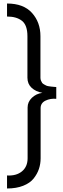

<svg xmlns="http://www.w3.org/2000/svg" viewBox="-20 -862 360 1092"><path d="M20 136Q73 139 105 112.5Q137 86 137 38V-251Q137 -282 161 -305.5Q185 -329 221 -334Q183 -341 159.5 -363Q136 -385 136 -420V-656Q136 -719 105 -743.5Q74 -768 20 -768V-842Q114 -842 162 -788.5Q210 -735 210 -656V-420Q210 -411 213 -403.5Q216 -396 219.5 -391Q223 -386 230.5 -382Q238 -378 242.5 -375.5Q247 -373 257 -371.5Q267 -370 271.5 -369.5Q276 -369 287 -368Q298 -367 300 -367V-300Q266 -303 238.5 -289.5Q211 -276 211 -247V38Q211 70 201.5 98.5Q192 127 171.5 153Q151 179 112 194.5Q73 210 20 210Z"/></svg>

Font: Mina
Style: Regular
Weight: 400
Version: Version 1.000